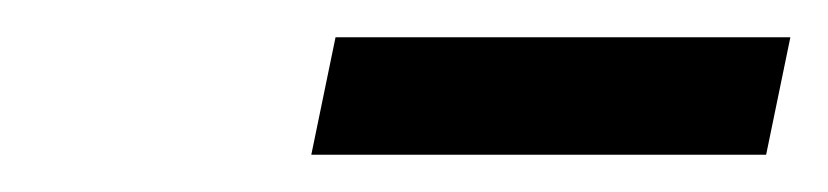

<svg xmlns="http://www.w3.org/2000/svg" viewBox="-20 -643 444 103"><path d="M147 -560 160 -623H404L391 -560Z"/></svg>

Font: Lisu Bosa ExtraBold
Style: Italic
Weight: 800
Italic angle: -19°
Designer: David Morse, Annie Olsen, Victor Gaultney, Frank Grießhammer (Latin)
Foundry: SIL International
Version: Version 2.000